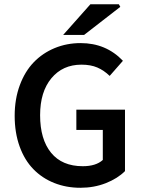

<svg xmlns="http://www.w3.org/2000/svg" viewBox="-20 -868 668 900"><path d="M356.9 12.2Q290.5 12.2 234.1 -10.3Q177.7 -32.7 136.5 -75Q95.2 -117.2 72 -181.4Q48.8 -245.6 48.8 -325.2Q48.8 -403.8 72.8 -468.5Q96.7 -533.2 138.2 -576.2Q179.7 -619.1 236.3 -642.6Q293 -666 357.9 -666Q477.1 -666 556.2 -583L494.1 -512.2Q467.3 -538.1 436.3 -551.5Q405.3 -564.9 361.8 -564.9Q273.9 -564.9 220.9 -501.2Q168 -437.5 168 -328.1Q168 -214.8 219.5 -151.9Q271 -88.9 368.2 -88.9Q429.7 -88.9 461.9 -118.2V-258.8H337.9V-354H565.9V-65.9Q531.2 -31.2 476.1 -9.5Q420.9 12.2 356.9 12.2ZM275.9 -704.1 403.8 -848.1H537.1L543.9 -835.9L374 -704.1Z"/></svg>

Font: Source Sans 3 Semibold
Style: Regular
Weight: 600
Designer: Paul D. Hunt
Foundry: Adobe
Version: Version 3.052;hotconv 1.1.0;makeotfexe 2.6.0